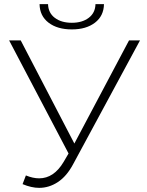

<svg xmlns="http://www.w3.org/2000/svg" viewBox="-20 -895 711 927"><path d="M656 -700 333 -102Q302 -44 259.5 -16Q217 12 169 12Q132 12 89 -6L105 -48Q139 -34 169 -34Q240 -34 287 -113L311 -154L24 -700H80L339 -202L603 -700ZM327 -753Q257 -753 214.5 -785.5Q172 -818 171 -875H212Q213 -833 244.5 -809Q276 -785 327 -785Q377 -785 408.5 -809Q440 -833 441 -875H482Q481 -818 438.5 -785.5Q396 -753 327 -753Z"/></svg>

Font: Hilab Light
Style: Regular
Weight: 300
Designer: Cristianderson Lima
Foundry: Cristianderson
Version: Version 1.0